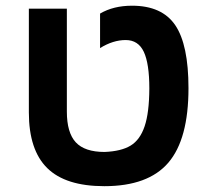

<svg xmlns="http://www.w3.org/2000/svg" viewBox="-20 -636 728 666"><path d="M341.8 9.8Q207.5 9.8 143.8 -53Q80.1 -115.7 80.1 -246.1V-606H211.9V-249Q211.9 -175.8 242.9 -142.3Q273.9 -108.9 342.8 -108.9Q400.9 -111.3 433.3 -131.1Q465.8 -150.9 481.7 -198Q497.6 -245.1 498 -329.1Q498 -415.5 478.8 -456.3Q459.5 -497.1 416 -497.1Q372.1 -497.1 327.1 -469.2V-588.9Q373.5 -616.2 438 -616.2Q542 -616.2 587.9 -548.6Q633.8 -481 633.8 -330.1Q633.8 -153.3 564 -71.8Q494.1 9.8 341.8 9.8Z"/></svg>

Font: Libra Sans Modern
Style: Bold
Weight: 700
Foundry: Stefan Peev, Context Ltd
Version: Version 1.000